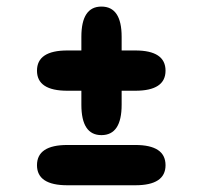

<svg xmlns="http://www.w3.org/2000/svg" viewBox="-20 -605 659 584"><path d="M92.5 -390Q92.5 -451.5 185 -451.5H391.5Q483.5 -451.5 483.5 -390Q483.5 -329 391.5 -329H185Q92.5 -329 92.5 -390ZM288.5 -194Q227.5 -194 227.5 -286.5V-493Q227.5 -585 288.5 -585Q350 -585 350 -493V-286.5Q350 -194 288.5 -194ZM92.5 -102.5Q92.5 -164 185 -164H391.5Q483.5 -164 483.5 -102.5Q483.5 -41.5 391.5 -41.5H185Q92.5 -41.5 92.5 -102.5Z"/></svg>

Font: Sono ExtraLight Monospace
Style: Bold
Weight: 700
Version: Version 2.112